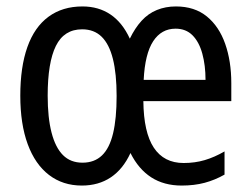

<svg xmlns="http://www.w3.org/2000/svg" viewBox="-20 -566 780 596"><path d="M526 -546Q584 -546 622 -515Q660 -484 679 -430Q698 -376 698 -308V-252H425Q426 -155 457.5 -107.5Q489 -60 550 -60Q585 -60 615.5 -69Q646 -78 677 -96V-24Q647 -7 615 1.5Q583 10 544 10Q489 10 449.5 -15.5Q410 -41 385 -91Q362 -41 324 -15.5Q286 10 234 10Q175 10 132 -23Q89 -56 66 -118.5Q43 -181 43 -269Q43 -358 65 -420Q87 -482 130.5 -514Q174 -546 236 -546Q286 -546 323 -521Q360 -496 383 -446Q399 -479 419.5 -501.5Q440 -524 467 -535Q494 -546 526 -546ZM235 -475Q179 -475 153.5 -423.5Q128 -372 128 -269Q128 -201 140 -154.5Q152 -108 175.5 -84.5Q199 -61 236 -61Q273 -61 296.5 -83.5Q320 -106 331 -152Q342 -198 342 -268Q342 -337 330.5 -383Q319 -429 295.5 -452Q272 -475 235 -475ZM525 -477Q481 -477 455.5 -438Q430 -399 426 -318H618Q618 -363 608 -399.5Q598 -436 577.5 -456.5Q557 -477 525 -477Z"/></svg>

Font: Noto Sans Display Condensed
Style: Regular
Weight: 400
Width: 3
Designer: Monotype Design Team
Foundry: Monotype Imaging Inc.
Version: Version 2.003